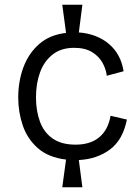

<svg xmlns="http://www.w3.org/2000/svg" viewBox="-20 -723 585 811"><path d="M243 68 259 -49Q184 -58 139.5 -97.5Q95 -137 76 -193.5Q57 -250 57 -311Q57 -380 79 -439Q101 -498 145.5 -537Q190 -576 259 -584L243 -703H328L313 -586Q390 -580 440.5 -537Q491 -494 502 -422L431 -403Q428 -430 413.5 -457Q399 -484 369.5 -502.5Q340 -521 293 -521Q238 -521 202 -492.5Q166 -464 149 -417Q132 -370 132 -312Q132 -254 149 -208.5Q166 -163 203 -137.5Q240 -112 299 -112Q362 -112 399.5 -143.5Q437 -175 447 -234L516 -218Q499 -132 444.5 -91.5Q390 -51 313 -47L328 68Z"/></svg>

Font: Bricolage Grotesque 12pt Light
Style: Regular
Weight: 300
Designer: Mathieu Triay
Foundry: Atelier Triay
Version: Version 1.001; ttfautohint (v1.8.4.7-5d5b);gftools[0.9.33.de